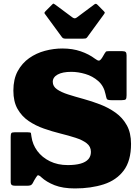

<svg xmlns="http://www.w3.org/2000/svg" viewBox="-20 -1037 780 1077"><path d="M327.5 -828.5Q331.5 -823.5 336.2 -821.8Q341 -820 350.5 -820H443Q454 -820 459.8 -821.2Q465.5 -822.5 469.5 -828.5L563.5 -957.5Q568 -964 567.8 -966.5Q567.5 -969 562 -974.5L527.5 -1009.5Q522.5 -1014.5 518.8 -1015.5Q515 -1016.5 509.5 -1012.5L411 -939Q404.5 -934 398.8 -934.2Q393 -934.5 386 -939.5L288.5 -1012Q282 -1016.5 280 -1016.8Q278 -1017 272.5 -1011.5L235.5 -974.5Q231.5 -970.5 229.8 -967Q228 -963.5 231.5 -959.5ZM572 -508.5Q576 -489 579.2 -482Q582.5 -475 607 -475H661.5Q680.5 -475 685.2 -479.8Q690 -484.5 690 -502.5V-727Q690 -741 684.5 -745.5Q679 -750 666 -750H589Q576.5 -750 573.8 -746.8Q571 -743.5 566.5 -736.5L554 -715Q543 -697.5 535.2 -697Q527.5 -696.5 513 -707.5Q479.5 -733 433.2 -749Q387 -765 330 -765Q281 -765 232.2 -752Q183.5 -739 143.5 -710.8Q103.5 -682.5 79.2 -637.8Q55 -593 55 -529Q55 -467 78.5 -425.8Q102 -384.5 140.8 -358.2Q179.5 -332 226 -315.8Q272.5 -299.5 319 -288Q365.5 -276.5 404.2 -264Q443 -251.5 466.5 -233.2Q490 -215 490 -185Q490 -160.5 475.5 -144Q461 -127.5 432 -119.2Q403 -111 360 -111Q303.5 -111 259.8 -132.5Q216 -154 189.2 -190.2Q162.5 -226.5 156.5 -270.5Q154.5 -286 153.5 -290.5Q152.5 -295 135 -295H62Q46.5 -295 43.2 -289.8Q40 -284.5 40 -268.5V-17.5Q40 -3.5 46.2 0.8Q52.5 5 67 5H129.5Q143.5 5 150.8 2.5Q158 0 163 -8.5L172 -25.5Q183.5 -45 189.2 -51.8Q195 -58.5 211 -43.5Q240.5 -16 286.5 2Q332.5 20 400 20Q490.5 20 561.8 -3Q633 -26 674 -80.5Q715 -135 715 -230Q715 -292 691.2 -334.5Q667.5 -377 628.2 -405Q589 -433 542.2 -451Q495.5 -469 448.8 -481.8Q402 -494.5 362.8 -507Q323.5 -519.5 299.8 -536Q276 -552.5 276 -578Q276 -603.5 303.2 -618.8Q330.5 -634 380 -634Q418 -634 458.8 -622Q499.5 -610 531 -582.5Q562.5 -555 572 -508.5Z"/></svg>

Font: Besley Black
Style: Regular
Weight: 900
Designer: Owen Earl
Foundry: indestructible type*
Version: Version 2.001